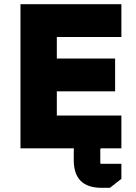

<svg xmlns="http://www.w3.org/2000/svg" viewBox="-20 -710 651 919"><path d="M78 0V-690H561V-533H252V-430H531V-273H252V-157H561V0ZM333 18Q333 -115 466 -115H484V0H464Q460 0 460 4V70Q460 74 464 74H561V146L506 189H466Q333 189 333 56Z"/></svg>

Font: Oxanium ExtraBold
Style: Regular
Weight: 800
Designer: Severin Meyer
Version: Version 2.000